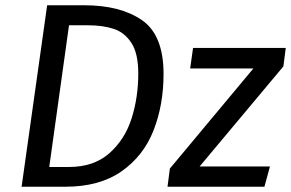

<svg xmlns="http://www.w3.org/2000/svg" viewBox="-20 -709 1105 729"><path d="M601 -428Q601 -311 563 -214Q525 -117 441.5 -58.5Q358 0 228 0H62L159 -689H300Q437 -689 519 -632.5Q601 -576 601 -428ZM242 -613 167 -75H242Q336 -75 395 -127Q454 -179 479.5 -259Q505 -339 505 -430Q505 -506 479 -546Q453 -586 411.5 -599.5Q370 -613 314 -613ZM1056 -457 738 -77H1005L984 0H616L625 -69L942 -449H702L713 -527H1065Z"/></svg>

Font: Fira Sans
Style: Italic
Weight: 400
Italic angle: -8°
Designer: bBox Type GmbH & Carrois Corporate GbR & Edenspiekermann AG
Foundry: bBox Type GmbH & Carrois Corporate GbR & Edenspiekermann AG
Version: Version 4.301